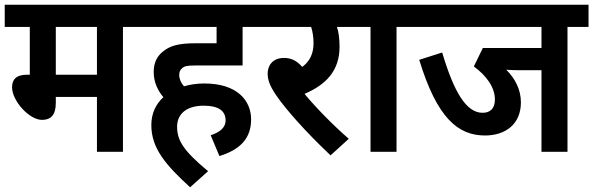

<svg xmlns="http://www.w3.org/2000/svg" viewBox="-20 -642 2509 812"><path d="M500 -528H588V-622H0V-528H106V-326H94C46 -326 31 -303 31 -273C31 -216 103 -135 158 -135C194 -135 216 -155 216 -206V-232H390V0H500ZM390 -528V-326H216V-528Z M871 -70 908 18C995 -9 1042 -56 1042 -137C1042 -216 984 -289 844 -289C814 -289 785 -285 758 -277C745 -292 738 -308 738 -325C738 -337 741 -346 750 -353C759 -362 770 -365 804 -365H1006V-528H1094V-622H575V-528H896V-459H806C734 -459 697 -448 668 -423C645 -405 630 -377 630 -338C630 -292 649 -257 671 -231C639 -202 620 -162 620 -113C620 -15 681 56 784 150L860 82C755 -5 729 -49 729 -106C729 -161 770 -195 841 -195C906 -195 934 -172 934 -133C934 -100 907 -82 871 -70Z M1455 -55C1386 -115 1316 -187 1268 -245C1359 -284 1416 -343 1416 -444C1416 -480 1412 -507 1405 -528H1486V-622H1081V-528H1296C1302 -509 1306 -485 1306 -460C1306 -416 1291 -383 1258 -359C1237 -384 1212 -397 1182 -397C1131 -397 1112 -363 1112 -331C1112 -307 1119 -282 1146 -242C1187 -181 1273 -84 1378 15Z M1657 -528H1746V-622H1472V-528H1547V0H1657Z M2380 -528H2469V-622H1732V-528H2270V-439H2022L1984 -361C2037 -322 2073 -273 2073 -221C2073 -184 2054 -165 2021 -165C1953 -165 1901 -249 1850 -420L1753 -389C1828 -143 1917 -69 2031 -69C2119 -69 2183 -118 2183 -209C2183 -261 2160 -309 2121 -347C2136 -346 2154 -345 2176 -345H2270V0H2380Z"/></svg>

Font: Noto Sans SemiCondensed SemiBold
Style: Italic
Weight: 600
Width: 4
Italic angle: -12°
Designer: Monotype Design Team
Foundry: Monotype Imaging Inc.
Version: Version 2.013